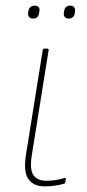

<svg xmlns="http://www.w3.org/2000/svg" viewBox="-20 -652 308 683"><path d="M140 11Q99 11 81 -15Q63 -41 72 -99L132 -474Q133 -479 137 -479H148Q154 -479 153 -474L93 -99Q85 -49 99 -29Q113 -9 145 -9Q160 -9 175 -11Q190 -13 210 -19Q215 -20 214 -14L212 -4Q211 1 207 2Q191 6 174 8.5Q157 11 140 11ZM224 -586Q215 -586 210.5 -591.5Q206 -597 207 -605L208 -612Q211 -632 230 -632Q239 -632 243.5 -626.5Q248 -621 247 -612L246 -605Q243 -586 224 -586ZM98 -586Q88 -586 83.5 -591.5Q79 -597 80 -605L81 -612Q84 -632 104 -632Q113 -632 117.5 -626.5Q122 -621 120 -612L119 -605Q116 -586 98 -586Z"/></svg>

Font: Sofia Sans Semi Condensed Thin
Style: Italic
Weight: 250
Italic angle: -9°
Version: Version 4.100